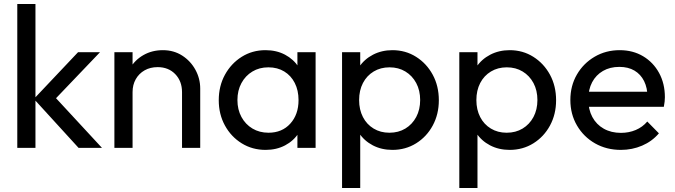

<svg xmlns="http://www.w3.org/2000/svg" viewBox="-20 -734 3352 953"><path d="M370 0 148.2 -243 367.5 -475H476.5L232 -219.2L235.5 -271L486.2 0ZM65.8 0V-714H156V0Z M883.5 0V-276.5Q883.5 -331.2 849.9 -366Q816.2 -400.8 762.4 -400.8Q725.8 -400.8 697.8 -384.9Q669.8 -369 653.9 -341Q638 -313 638 -276.8L600.5 -297.8Q600.5 -352 624.9 -394.1Q649.2 -436.2 691.9 -460.6Q734.6 -485 788.5 -485Q842.5 -485 884.4 -458.1Q926.2 -431.2 950 -387.6Q973.8 -344 973.8 -294.5V0ZM547.8 0V-475H638V0Z M1298.2 10Q1232.5 10 1179.8 -22.6Q1127 -55.2 1096.4 -111.1Q1065.8 -167 1065.8 -236.5Q1065.8 -306.8 1096.4 -362.8Q1127 -418.8 1179.6 -451.9Q1232.2 -485 1297.8 -485Q1352.2 -485 1394.8 -462.5Q1437.2 -440 1463.1 -400.2Q1489 -360.5 1491.8 -309V-166.2Q1488.8 -114.8 1463.2 -74.9Q1437.8 -35 1395.1 -12.5Q1352.5 10 1298.2 10ZM1312.8 -75.2Q1380 -75.2 1420.9 -120.4Q1461.8 -165.5 1461.8 -237.2Q1461.8 -285.5 1443.1 -322.1Q1424.5 -358.8 1390.9 -379.2Q1357.2 -399.8 1312.2 -399.8Q1267.2 -399.8 1232.8 -379Q1198.2 -358.2 1178.4 -321.6Q1158.5 -285 1158.5 -237.5Q1158.5 -190 1178.4 -153.4Q1198.2 -116.8 1233 -96Q1267.8 -75.2 1312.8 -75.2ZM1456.2 0V-127.5L1472.8 -243.8L1456.2 -358.5V-475H1546.5V0Z M1927.8 10Q1873.5 10 1830.4 -12.6Q1787.2 -35.2 1761.2 -75.1Q1735.2 -115 1732.2 -166.2V-309Q1735.2 -360.8 1761.8 -400.5Q1788.2 -440.2 1831.5 -462.6Q1874.8 -485 1927.8 -485Q1993 -485 2045.2 -452Q2097.5 -419 2127.9 -363Q2158.2 -307 2158.2 -236.5Q2158.2 -167 2128 -111.1Q2097.8 -55.2 2045.4 -22.6Q1993 10 1927.8 10ZM1912.8 -75.2Q1957.8 -75.2 1992 -95.9Q2026.2 -116.5 2045.9 -153.2Q2065.5 -190 2065.5 -237.5Q2065.5 -285.2 2045.9 -321.9Q2026.2 -358.5 1992.1 -379.1Q1958 -399.8 1913.5 -399.8Q1869 -399.8 1834.8 -379.1Q1800.5 -358.5 1781.5 -321.9Q1762.5 -285.2 1762.5 -237.2Q1762.5 -189.8 1781.4 -153.1Q1800.2 -116.5 1834.4 -95.9Q1868.5 -75.2 1912.8 -75.2ZM1677.8 199V-475H1768V-350.2L1751.2 -234.8L1768 -119.2V199Z M2509.8 10Q2455.5 10 2412.4 -12.6Q2369.2 -35.2 2343.2 -75.1Q2317.2 -115 2314.2 -166.2V-309Q2317.2 -360.8 2343.8 -400.5Q2370.2 -440.2 2413.5 -462.6Q2456.8 -485 2509.8 -485Q2575 -485 2627.2 -452Q2679.5 -419 2709.9 -363Q2740.2 -307 2740.2 -236.5Q2740.2 -167 2710 -111.1Q2679.8 -55.2 2627.4 -22.6Q2575 10 2509.8 10ZM2494.8 -75.2Q2539.8 -75.2 2574 -95.9Q2608.2 -116.5 2627.9 -153.2Q2647.5 -190 2647.5 -237.5Q2647.5 -285.2 2627.9 -321.9Q2608.2 -358.5 2574.1 -379.1Q2540 -399.8 2495.5 -399.8Q2451 -399.8 2416.8 -379.1Q2382.5 -358.5 2363.5 -321.9Q2344.5 -285.2 2344.5 -237.2Q2344.5 -189.8 2363.4 -153.1Q2382.2 -116.5 2416.4 -95.9Q2450.5 -75.2 2494.8 -75.2ZM2259.8 199V-475H2350V-350.2L2333.2 -234.8L2350 -119.2V199Z M3061.8 10Q2990.5 10 2933.8 -22.2Q2877 -54.5 2844 -110.9Q2811 -167.2 2811 -237.8Q2811 -308 2843.4 -363.9Q2875.8 -419.8 2931.5 -452.4Q2987.2 -485 3055.8 -485Q3121.5 -485 3172 -454.9Q3222.5 -424.8 3251.4 -372Q3280.2 -319.2 3280.2 -251.5Q3280.2 -241.5 3279 -230Q3277.8 -218.5 3275 -204H2874.2V-278.8H3227.2L3194.2 -250Q3193.8 -297.8 3177 -331.5Q3160.2 -365.2 3129.2 -383.6Q3098.2 -402 3054 -402Q3007.5 -402 2972.9 -381.9Q2938.2 -361.8 2919.1 -325.8Q2900 -289.8 2900 -240.5Q2900 -190.8 2920.1 -153.2Q2940.2 -115.8 2977 -95.1Q3013.8 -74.5 3062 -74.5Q3101.8 -74.5 3135.5 -88.8Q3169.2 -103 3192.8 -130.8L3250.5 -72.2Q3216.5 -32.2 3167.1 -11.1Q3117.8 10 3061.8 10Z"/></svg>

Font: Marine Company Thin
Style: Regular
Weight: 100
Designer: Rodrigo Fuenzalida
Foundry: fragTYPE
Version: Version 1.000